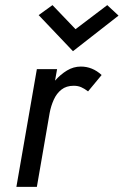

<svg xmlns="http://www.w3.org/2000/svg" viewBox="-20 -730 483 750"><path d="M275 -616 399 -710 443 -669 265 -530 131 -671 185 -710ZM324 -373Q311 -383 298 -389Q285 -395 268 -395Q239 -395 220 -380Q201 -365 190 -340.5Q179 -316 174 -289L124 0H44L124 -460H203L195 -415Q216 -439 241.5 -454.5Q267 -470 296 -470Q341 -470 377 -437Z"/></svg>

Font: Von Book
Style: Italic
Weight: 400
Version: Version 4.000; ttfautohint (v1.8.4.7-5d5b)